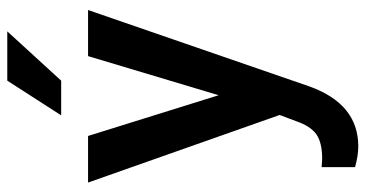

<svg xmlns="http://www.w3.org/2000/svg" viewBox="-258 -532 1003 527"><g transform="rotate(-90 243.5 -268.5)"><path d="M190.4 -602.1H285.6L420.9 -750H285.6ZM133.8 -528.3H5.9L191.4 -2.4L174.3 43C165.5 68.8 153.8 86.9 138.7 98.1C123.5 108.9 100.6 114.3 70.8 114.3L48.3 112.8V204.6C69.3 210.4 88.4 213.4 105.5 213.4C182.6 213.4 237.3 168.9 269.5 80.1L479.5 -528.3H353L245.6 -169.9Z"/></g></svg>

Font: Roboto Medium
Style: Regular
Weight: 500
Designer: Google
Version: Version 2.137; 2017